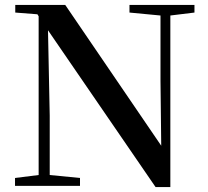

<svg xmlns="http://www.w3.org/2000/svg" viewBox="-20 -755 847 780"><path d="M612 5H672V-692L770 -704V-735H506V-704L632 -692V-427L635 -163L245 -735H42V-704L132 -697L137 -689V-44L41 -32V0H305V-32L182 -44V-285L175 -632Z"/></svg>

Font: Noto Serif HK SemiBold
Style: Regular
Weight: 600
Designer: Ryoko NISHIZUKA 西塚涼子 (kana & ideographs); Frank Grießhammer (Latin, Greek & Cyrillic); Wenlong ZHANG 张文龙 (bopomofo); San
Foundry: Adobe
Version: Version 2.001;hotconv 1.1.0;makeotfexe 2.6.0